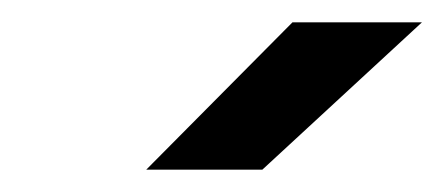

<svg xmlns="http://www.w3.org/2000/svg" viewBox="-20 -720 398 172"><path d="M242 -700H358L215 -568H111Z"/></svg>

Font: Oak Sans Medium
Style: Italic
Weight: 500
Italic angle: -9.49998°
Foundry: Erik Kennedy, Walven
Version: Version 1.000